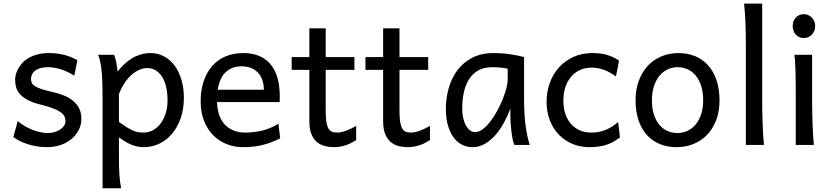

<svg xmlns="http://www.w3.org/2000/svg" viewBox="-20 -801 4601 1061"><path d="M390.6 -383.3Q378.4 -390.6 362.8 -398.7Q347.2 -406.7 328.9 -413.6Q310.5 -420.4 289.8 -425Q269 -429.7 246.6 -429.7Q219.7 -429.7 201.4 -423.8Q183.1 -418 172.1 -408.9Q161.1 -399.9 156.2 -388.4Q151.4 -377 151.4 -366.2Q151.4 -353.5 155.3 -343.8Q159.2 -334 171.6 -325.7Q184.1 -317.4 207 -309.6Q230 -301.8 268.6 -293Q301.8 -285.6 331.1 -274.2Q360.4 -262.7 382.3 -245.1Q404.3 -227.5 417 -202.9Q429.7 -178.2 429.7 -144Q429.7 -110.8 415 -82.5Q400.4 -54.2 375 -33Q349.6 -11.7 315.4 0.2Q281.2 12.2 241.7 12.2Q211.9 12.2 184.3 7.8Q156.7 3.4 132.6 -4.4Q108.4 -12.2 88.4 -22.5Q68.4 -32.7 53.7 -43.9L78.1 -131.8Q94.7 -117.2 115.5 -105Q136.2 -92.8 158.2 -84Q180.2 -75.2 202.4 -70.6Q224.6 -65.9 244.1 -65.9Q265.6 -65.9 283.4 -71.5Q301.3 -77.1 314.2 -86.2Q327.1 -95.2 334.5 -107.2Q341.8 -119.1 341.8 -131.8Q341.8 -145.5 336.2 -157.5Q330.6 -169.4 315.7 -180.4Q300.8 -191.4 274.7 -201.7Q248.5 -211.9 207.5 -222.2Q163.1 -232.9 135 -247.6Q106.9 -262.2 91.1 -279.8Q75.2 -297.4 69.3 -317.9Q63.5 -338.4 63.5 -361.3Q63.5 -372.6 67.1 -387.7Q70.8 -402.8 79.3 -419.2Q87.9 -435.5 101.8 -451.4Q115.7 -467.3 136.7 -479.7Q157.7 -492.2 186 -500Q214.4 -507.8 251.5 -507.8Q277.8 -507.8 301 -504.4Q324.2 -501 343.5 -495.4Q362.8 -489.7 378.9 -482.7Q395 -475.6 407.7 -468.8Z M637.2 -127Q662.1 -109.4 680.4 -97.9Q698.7 -86.4 713.9 -79.8Q729 -73.2 742.9 -70.8Q756.8 -68.4 773.9 -68.4Q799.8 -68.4 823.5 -80.6Q847.2 -92.8 865.5 -116Q883.8 -139.2 894.8 -172.1Q905.8 -205.1 905.8 -246.6Q905.8 -287.1 898.2 -320.1Q890.6 -353 876 -376.2Q861.3 -399.4 840.6 -412.1Q819.8 -424.8 793.5 -424.8Q772.5 -424.8 750.5 -415.5Q728.5 -406.2 707.8 -388.2Q687 -370.1 668.9 -343Q650.9 -315.9 637.2 -280.8ZM610.4 -498Q615.7 -485.4 621.1 -462.2Q626.5 -439 629.9 -405.3Q647 -427.7 667.2 -446.8Q687.5 -465.8 710.2 -479.2Q732.9 -492.7 758.1 -500.2Q783.2 -507.8 810.5 -507.8Q852.1 -507.8 886.5 -489.5Q920.9 -471.2 945.1 -438.2Q969.2 -405.3 982.7 -360.1Q996.1 -314.9 996.1 -261.2Q996.1 -198.7 978.5 -148.2Q960.9 -97.7 930.9 -62Q900.9 -26.4 860.4 -7.1Q819.8 12.2 773.9 12.2Q754.4 12.2 737.1 8.3Q719.7 4.4 703.4 -2.4Q687 -9.3 670.9 -19.3Q654.8 -29.3 637.2 -41.5V73.2Q637.2 102.5 637.9 126.2Q638.7 149.9 640.1 169.9Q641.6 189.9 644 206.8Q646.5 223.6 649.4 239.3H546.9V-236.8Q546.9 -282.2 546.1 -321Q545.4 -359.9 543 -392.3Q540.5 -424.8 535.6 -451.2Q530.8 -477.5 522.5 -498Z M1179.2 -236.8Q1180.7 -193.8 1192.6 -162.1Q1204.6 -130.4 1225.3 -109.6Q1246.1 -88.9 1274.2 -78.6Q1302.2 -68.4 1335.4 -68.4Q1382.8 -68.4 1428.2 -79.1Q1473.6 -89.8 1518.6 -117.2L1528.3 -36.6Q1502.4 -23.4 1477.5 -14.2Q1452.6 -4.9 1427.7 1Q1402.8 6.8 1377.2 9.5Q1351.6 12.2 1323.2 12.2Q1276.4 12.2 1233.9 -4.2Q1191.4 -20.5 1159.2 -52.5Q1127 -84.5 1107.9 -131.8Q1088.9 -179.2 1088.9 -241.7Q1088.9 -302.2 1105.2 -351.3Q1121.6 -400.4 1151.9 -435.3Q1182.1 -470.2 1225.6 -489Q1269 -507.8 1323.2 -507.8Q1363.3 -507.8 1394 -498.3Q1424.8 -488.8 1447.3 -471.9Q1469.7 -455.1 1484.9 -432.6Q1500 -410.2 1509 -384.3Q1518.1 -358.4 1522 -330.3Q1525.9 -302.2 1525.9 -274.9V-255.9Q1525.9 -243.7 1525.4 -236.8ZM1315.9 -434.6Q1262.2 -434.6 1228 -403.1Q1193.8 -371.6 1183.1 -305.2H1438Q1438 -336.4 1429 -360.6Q1419.9 -384.8 1403.6 -401.4Q1387.2 -418 1364.7 -426.3Q1342.3 -434.6 1315.9 -434.6Z M1591.8 -485.8H1689.5V-644.5H1779.8V-485.8H1938.5V-415H1779.8V-190.4Q1779.8 -152.8 1783.4 -128.9Q1787.1 -105 1794.7 -91.6Q1802.2 -78.1 1814 -73.2Q1825.7 -68.4 1842.3 -68.4Q1863.3 -68.4 1889.6 -77.6Q1916 -86.9 1948.2 -105V-26.9Q1914.6 -4.9 1883.8 3.7Q1853 12.2 1827.1 12.2Q1798.3 12.2 1773.4 5.6Q1748.5 -1 1729.7 -17.6Q1710.9 -34.2 1700.2 -61.8Q1689.5 -89.4 1689.5 -131.8V-415H1591.8Z M1999.5 -485.8H2097.2V-644.5H2187.5V-485.8H2346.2V-415H2187.5V-190.4Q2187.5 -152.8 2191.2 -128.9Q2194.8 -105 2202.4 -91.6Q2210 -78.1 2221.7 -73.2Q2233.4 -68.4 2250 -68.4Q2271 -68.4 2297.4 -77.6Q2323.7 -86.9 2356 -105V-26.9Q2322.3 -4.9 2291.5 3.7Q2260.7 12.2 2234.9 12.2Q2206.1 12.2 2181.2 5.6Q2156.2 -1 2137.5 -17.6Q2118.7 -34.2 2107.9 -61.8Q2097.2 -89.4 2097.2 -131.8V-415H1999.5Z M2785.6 -420.9Q2779.8 -422.4 2772.5 -423.8Q2765.1 -425.3 2755.1 -426.5Q2745.1 -427.7 2731.7 -428.7Q2718.3 -429.7 2700.2 -429.7Q2652.3 -429.7 2620.4 -410.4Q2588.4 -391.1 2569.3 -359.1Q2550.3 -327.1 2542.2 -285.6Q2534.2 -244.1 2534.2 -200.2Q2534.2 -171.9 2539.8 -148.2Q2545.4 -124.5 2555.2 -107.2Q2564.9 -89.8 2577.6 -80.3Q2590.3 -70.8 2605 -70.8Q2626.5 -70.8 2648.2 -87.4Q2669.9 -104 2689.9 -130.1Q2710 -156.2 2727.5 -188.7Q2745.1 -221.2 2758.1 -253.2Q2771 -285.2 2778.3 -313.5Q2785.6 -341.8 2785.6 -358.9ZM2822.3 0Q2816.9 -11.7 2812.7 -32.2Q2808.6 -52.7 2805.9 -75.9Q2803.2 -99.1 2801.8 -122.1Q2800.3 -145 2800.3 -161.1V-200.2Q2785.6 -162.1 2765.4 -124.3Q2745.1 -86.4 2719 -56.2Q2692.9 -25.9 2660.6 -6.8Q2628.4 12.2 2590.3 12.2Q2559.6 12.2 2532.7 -1.5Q2505.9 -15.1 2486.1 -42Q2466.3 -68.8 2455.1 -108.6Q2443.8 -148.4 2443.8 -200.2Q2443.8 -258.3 2459.5 -313.7Q2475.1 -369.1 2507.3 -412.4Q2539.6 -455.6 2589.4 -481.7Q2639.2 -507.8 2707.5 -507.8Q2754.9 -507.8 2796.9 -501.7Q2838.9 -495.6 2876 -485.8V-258.8Q2876 -166.5 2884.8 -103.8Q2893.6 -41 2907.7 0Z M3405.8 -41.5Q3387.2 -27.3 3368.9 -17.3Q3350.6 -7.3 3330.6 -0.7Q3310.5 5.9 3287.6 9Q3264.6 12.2 3237.3 12.2Q3188 12.2 3145 -5.1Q3102.1 -22.5 3069.8 -55.2Q3037.6 -87.9 3019 -134.3Q3000.5 -180.7 3000.5 -239.3Q3000.5 -294.4 3018.3 -343.3Q3036.1 -392.1 3069.1 -428.7Q3102.1 -465.3 3149.2 -486.6Q3196.3 -507.8 3254.4 -507.8Q3303.2 -507.8 3338.6 -496.3Q3374 -484.9 3400.9 -466.3L3383.8 -378.4Q3350.6 -402.8 3317.9 -415Q3285.2 -427.2 3247.1 -427.2Q3214.4 -427.2 3186.3 -414.8Q3158.2 -402.3 3137.5 -378.9Q3116.7 -355.5 3105 -321.3Q3093.3 -287.1 3093.3 -244.1Q3093.3 -204.6 3104 -172.4Q3114.7 -140.1 3134.8 -116.9Q3154.8 -93.8 3183.1 -81.1Q3211.4 -68.4 3247.1 -68.4Q3291.5 -68.4 3327.6 -83.5Q3363.8 -98.6 3396 -127Z M3582.5 -246.6Q3582.5 -204.1 3592.8 -170.4Q3603 -136.7 3621.8 -113.5Q3640.6 -90.3 3666.5 -78.1Q3692.4 -65.9 3724.1 -65.9Q3753.4 -65.9 3779.3 -78.1Q3805.2 -90.3 3824.5 -113.5Q3843.8 -136.7 3854.7 -170.4Q3865.7 -204.1 3865.7 -246.6Q3865.7 -289.6 3855.5 -323.5Q3845.2 -357.4 3826.4 -381.1Q3807.6 -404.8 3781.5 -417.2Q3755.4 -429.7 3724.1 -429.7Q3694.3 -429.7 3668.5 -417.2Q3642.6 -404.8 3623.5 -381.1Q3604.5 -357.4 3593.5 -323.5Q3582.5 -289.6 3582.5 -246.6ZM3492.2 -246.6Q3492.2 -309.6 3511.2 -358.2Q3530.3 -406.7 3562.5 -440.2Q3594.7 -473.6 3637.7 -490.7Q3680.7 -507.8 3729 -507.8Q3779.3 -507.8 3821 -490.7Q3862.8 -473.6 3892.8 -440.2Q3922.9 -406.7 3939.5 -358.2Q3956.1 -309.6 3956.1 -246.6Q3956.1 -183.6 3937 -135.3Q3918 -86.9 3885.7 -54.2Q3853.5 -21.5 3810.5 -4.6Q3767.6 12.2 3719.2 12.2Q3668.9 12.2 3627.2 -4.6Q3585.4 -21.5 3555.4 -54.2Q3525.4 -86.9 3508.8 -135.3Q3492.2 -183.6 3492.2 -246.6Z M4191.9 -231.9Q4191.9 -208.5 4192.6 -176.8Q4193.4 -145 4194.6 -112.3Q4195.8 -79.6 4197.5 -49.8Q4199.2 -20 4201.7 0H4101.6V-551.8Q4101.6 -623 4099.1 -680.9Q4096.7 -738.8 4091.8 -781.2H4191.9Z M4360.4 -656.7Q4360.4 -670.4 4364.7 -682.4Q4369.1 -694.3 4377.2 -703.4Q4385.3 -712.4 4396.5 -717.5Q4407.7 -722.7 4421.4 -722.7Q4435.1 -722.7 4446.8 -717.5Q4458.5 -712.4 4466.8 -703.4Q4475.1 -694.3 4480 -682.4Q4484.9 -670.4 4484.9 -656.7Q4484.9 -643.1 4480 -631.1Q4475.1 -619.1 4466.8 -610.1Q4458.5 -601.1 4446.8 -595.9Q4435.1 -590.8 4421.4 -590.8Q4407.7 -590.8 4396.5 -595.9Q4385.3 -601.1 4377.2 -610.1Q4369.1 -619.1 4364.7 -631.1Q4360.4 -643.1 4360.4 -656.7ZM4467.8 -231.9Q4467.8 -208.5 4468.5 -176.5Q4469.2 -144.5 4470.5 -111.8Q4471.7 -79.1 4473.4 -49.3Q4475.1 -19.5 4477.5 0H4377.4V-258.8Q4377.4 -294.4 4377.2 -329.1Q4377 -363.8 4376.2 -394.8Q4375.5 -425.8 4374 -452.4Q4372.6 -479 4370.1 -498H4467.8Z"/></svg>

Font: Andika FrenchTight
Style: Regular
Weight: 400
Designer: Victor Gaultney, Annie Olsen, Julie Remington, Don Collingsworth, Eric Hays, Becca Hirsbrunner
Foundry: SIL International
Version: Version 5.000 ; Dig1 Dig4Opn Dig7 LnSpcTght